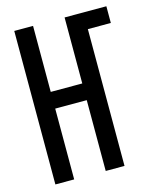

<svg xmlns="http://www.w3.org/2000/svg" viewBox="-111 -812 722 888"><g transform="rotate(-15 250.0 -367.5)"><path d="M43 0V-735H133V-419H284V-735H484V-655H374V0H284V-339H133V0Z"/></g></svg>

Font: Iosevka Term Medium
Style: Regular
Weight: 500
Monospace: yes
Designer: Belleve Invis
Foundry: Belleve Invis
Version: Version 26.3.1